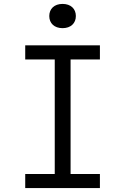

<svg xmlns="http://www.w3.org/2000/svg" viewBox="-20 -962 640 982"><path d="M300 -818C342 -818 368 -843 368 -880C368 -917 342 -942 300 -942C258 -942 232 -917 232 -880C232 -843 258 -818 300 -818ZM491 0V-72H341V-658H491V-730H109V-658H260V-72H109V0Z"/></svg>

Font: Tekne LDO Light
Style: Regular
Weight: 300
Monospace: yes
Designer: Alessio Laiso, Mario Rullo, Paolo Rosset
Foundry: Alessio Laiso
Version: Version 1.000;hotconv 1.0.109;makeotfexe 2.5.65596